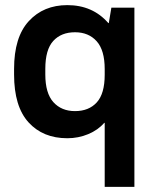

<svg xmlns="http://www.w3.org/2000/svg" viewBox="-20 -530 610 750"><path d="M243 10Q148 10 91.5 -52Q35 -114 35 -239V-261Q35 -385 92.5 -447.5Q150 -510 243 -510Q342 -510 403 -440H405L415 -500H505V200H389V-50H387Q363 -22 324.5 -6Q286 10 243 10ZM273 -96Q327 -96 358 -130Q389 -164 389 -238V-260Q389 -334 357.5 -369Q326 -404 273 -404Q219 -404 188 -370Q157 -336 157 -261V-239Q157 -166 188.5 -131Q220 -96 273 -96Z"/></svg>

Font: PT Root UI Bold
Style: Regular
Weight: 700
Designer: Vitaly Kuzmin
Foundry: ParaType Ltd.
Version: Version 2.000G